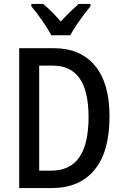

<svg xmlns="http://www.w3.org/2000/svg" viewBox="-20 -960 630 980"><path d="M539 -366Q539 -186 462.5 -93Q386 0 243 0H78V-714H255Q390 -714 464.5 -625Q539 -536 539 -366ZM432 -362Q432 -496 386 -560.5Q340 -625 251 -625H180V-89H240Q338 -89 385 -157.5Q432 -226 432 -362ZM242 -780Q225 -812 195.5 -854.5Q166 -897 140 -928V-940H200Q221 -923 244.5 -899.5Q268 -876 290 -850Q316 -878 336.5 -898Q357 -918 382 -940H442V-928Q426 -909 406.5 -883Q387 -857 368.5 -829.5Q350 -802 339 -780Z"/></svg>

Font: Noto Sans Myanmar Condensed Medium
Style: Regular
Weight: 500
Width: 3
Designer: Monotype Design Team
Foundry: Monotype Imaging Inc.
Version: Version 2.107; ttfautohint (v1.8.4.7-5d5b)